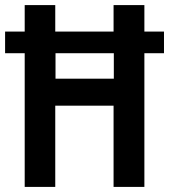

<svg xmlns="http://www.w3.org/2000/svg" viewBox="-22 -734 664 754"><path d="M75 0V-525H-2V-610H75V-714H195V-610H424V-714H545V-610H622V-525H545V0H424V-319H195V0ZM196 -425H425V-525H196Z"/></svg>

Font: Noto Sans Georgian Condensed SemiBold
Style: Regular
Weight: 600
Width: 3
Designer: Monotype Design Team, Akaki Razmadze
Foundry: Google LLC
Version: Version 2.005; ttfautohint (v1.8.4.7-5d5b)